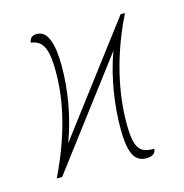

<svg xmlns="http://www.w3.org/2000/svg" viewBox="-88 -628 694 724"><g transform="rotate(-15 259.0 -266.0)"><path d="M397 14C425 14 434 0 434 -13C379 -13 358 -31 358 -135C358 -208 371 -357 460 -536H443L126 -117C163 -215 178 -318 178 -404C178 -496 159 -546 118 -546C100 -546 90 -537 88 -520C137 -514 151 -475 151 -389C151 -311 138 -181 50 0H71L381 -410C346 -315 331 -207 331 -121C331 -29 348 14 397 14Z"/></g></svg>

Font: Noto Serif SemiCondensed Thin
Style: Italic
Weight: 100
Width: 4
Italic angle: -12°
Designer: Monotype Design Team
Foundry: Monotype Imaging Inc.
Version: Version 2.013